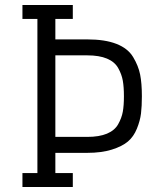

<svg xmlns="http://www.w3.org/2000/svg" viewBox="-20 -750 639 770"><path d="M330 -137Q387 -137 428.5 -150Q470 -163 493 -182.5Q516 -202 529 -234Q542 -266 545.5 -295Q549 -324 549 -364Q549 -416 542 -451Q535 -486 514 -521Q493 -556 447 -574Q401 -592 330 -592H202V-674H272V-730H70V-674H130V-56H70V0H272V-56H202V-137ZM202 -201V-528H330Q378 -528 409 -515Q440 -502 454 -477Q468 -452 472.5 -426.5Q477 -401 477 -364Q477 -327 472.5 -302Q468 -277 454 -252Q440 -227 409 -214Q378 -201 330 -201Z"/></svg>

Font: Glegoo
Style: Regular
Weight: 400
Version: Version 2.0.1; ttfautohint (v0.9) -r 48 -G 60